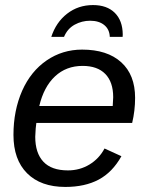

<svg xmlns="http://www.w3.org/2000/svg" viewBox="-20 -736 596 766"><path d="M125 -245.6Q122.1 -229 120.6 -190.4Q120.6 -125.5 153.1 -90.8Q185.5 -56.2 251 -56.2Q298.3 -56.2 336.9 -79.6Q375.5 -103 397 -143.6L464.4 -112.8Q428.7 -48.8 373.8 -19.5Q318.8 9.8 240.7 9.8Q142.6 9.8 88.1 -44.7Q33.7 -99.1 33.7 -197.8Q33.7 -294.9 68.4 -374Q103 -451.7 166 -494.9Q229 -538.1 307.6 -538.1Q407.7 -538.1 463.4 -487.8Q519 -437.5 519 -345.7Q519 -294.9 507.3 -245.6ZM136.7 -313H429.7L431.6 -348.1Q431.6 -408.7 400.1 -440.9Q368.7 -473.1 309.6 -473.1Q244.1 -473.1 199.5 -431.4Q154.8 -389.6 136.7 -313ZM351.1 -715.8Q406.7 -715.8 438 -684.8Q469.2 -653.8 469.7 -598.6L469.2 -588.9H418Q417 -618.7 396 -636Q375 -653.3 339.4 -653.3Q306.6 -653.3 277.8 -637.5Q249 -621.6 235.4 -588.9H184.6Q203.6 -647 247.8 -681.4Q292 -715.8 351.1 -715.8Z"/></svg>

Font: Arimo
Style: Italic
Weight: 400
Italic angle: -12°
Designer: Steve Matteson
Foundry: Monotype Imaging Inc.
Version: Version 1.33